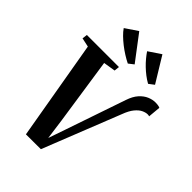

<svg xmlns="http://www.w3.org/2000/svg" viewBox="-283 -1134 1266 1266"><g transform="rotate(45 350.0 -501.0)"><path d="M202 4.5 81.5 -693.5 18.5 -707 23 -743H322L318 -706.5L234 -693L304 -222.5L329.5 -34.5L304.5 -29L362.5 -197L507.5 -621Q523.5 -669 548.5 -696.8Q573.5 -724.5 602 -736.5Q630.5 -748.5 657 -748.5Q674.5 -748.5 685.8 -746Q697 -743.5 700.5 -741L692.5 -654Q688.5 -655 685.2 -655.8Q682 -656.5 677 -656.5Q659 -656.5 637.2 -646.2Q615.5 -636 594 -610Q572.5 -584 555 -536.5L341 4ZM573 -828.5 536 -800.5Q512 -814 489.5 -831.2Q467 -848.5 447 -867.8Q427 -887 410 -907.5Q393 -928 379.5 -948L465 -1005.5ZM383 -828.5 347 -800.5Q321.5 -813 295 -829.8Q268.5 -846.5 243.2 -866.2Q218 -886 197 -906.5Q176 -927 162.5 -947L249 -1005.5Z"/></g></svg>

Font: Merriweather 72pt
Style: Bold Italic
Weight: 700
Italic angle: -7.8°
Version: Version 2.101